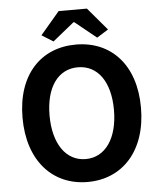

<svg xmlns="http://www.w3.org/2000/svg" viewBox="-62 -1001 894 1069"><g transform="rotate(-5 385.0 -467.0)"><path d="M385 14C581 14 716 -133 716 -373C716 -613 581 -754 385 -754C189 -754 54 -614 54 -373C54 -133 189 14 385 14ZM385 -114C275 -114 205 -215 205 -373C205 -532 275 -627 385 -627C495 -627 565 -532 565 -373C565 -215 495 -114 385 -114ZM199 -822 263 -782 383 -879H387L507 -782L571 -822L464 -948H306Z"/></g></svg>

Font: Noto Sans T Chinese Bold
Style: Bold
Weight: 700
Designer: Ryoko NISHIZUKA (kana & ideographs); Paul D. Hunt (Latin, Greek & Cyrillic); Wenlong ZHANG (bopomofo); Sandoll Communica
Foundry: Adobe Systems Incorporated
Version: Version 1.000;PS 1;hotconv 1.0.78;makeotf.lib2.5.61930